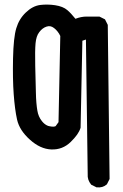

<svg xmlns="http://www.w3.org/2000/svg" viewBox="-20 -680 540 841"><path d="M400.9 139.6 381.3 129.9 379.4 128.9 378.4 127.4Q374.5 122.6 371.6 117.4Q368.7 112.3 366.9 106.7Q365.2 101.1 364.3 94.7V94.2V93.8L356.4 -506.8L340.8 -501.5L333 -122.1V-120.6L332.5 -119.1Q328.1 -105 317.4 -89.8Q306.6 -74.7 289.6 -58.1Q253.9 -23.4 204.6 -25.4Q156.2 -27.3 110.8 -68.4Q88.4 -88.4 74.2 -110.4Q60.1 -132.3 54.7 -156.2Q44.9 -200.7 40 -267.6Q35.2 -333.5 37.1 -424.3Q39.1 -516.1 51.3 -556.2Q63.5 -597.2 92.8 -625Q122.6 -653.8 155.8 -658.2Q187.5 -662.1 221.2 -657.2Q256.3 -651.9 274.9 -635.7Q290.5 -622.6 310.5 -597.7Q335 -607.4 359.4 -607.4H413.1H415.5L417.5 -606.4L437 -596.7L439.9 -595.2L441.4 -592.3L451.2 -572.8L452.1 -570.8V-568.4L460 101.6V104L459 106L449.2 125.5L448.2 127.4L446.8 128.4Q430.2 143.1 404.3 140.6H402.3ZM223.6 -127.4 236.3 -145 244.1 -522.5Q238.8 -533.7 231.9 -542.2Q225.1 -550.8 216.8 -557.1Q208.5 -563.5 200.7 -564.9Q192.9 -566.4 184.1 -563.5Q174.8 -560.5 166.7 -554.4Q158.7 -548.3 151.9 -539.1Q145 -530.3 141.1 -518.1Q137.2 -505.9 135.7 -490.2Q132.8 -457.5 134.3 -391.6Q135.7 -325.7 137.2 -274.9Q137.7 -249.5 139.4 -229.7Q141.1 -210 143.6 -195.8Q147.9 -168.9 163.6 -149.4Q168.5 -143.1 174.1 -138.4Q179.7 -133.8 185.3 -130.9Q190.9 -127.9 197.3 -127Q207 -125 213.4 -125.2Q219.7 -125.5 223.6 -127.4Z"/></svg>

Font: NaikaiFont
Style: Bold
Weight: 700
Version: Version 1.89